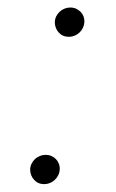

<svg xmlns="http://www.w3.org/2000/svg" viewBox="-20 -511 300 498"><path d="M162.3 -491.5Q170.5 -491.5 177.2 -488.5Q183.9 -485.4 188.9 -480.5Q193.9 -475.5 196.6 -468.6Q199.2 -461.6 198.9 -453.8Q198.5 -446 195.1 -438.9Q191.8 -431.8 186.3 -426.7Q180.8 -421.5 173.7 -418.5Q166.5 -415.5 158.7 -415.5Q142.4 -415.5 132.3 -426.7Q122.2 -437.9 122.2 -453.8Q122.5 -462 125.9 -468.8Q129.3 -475.5 134.8 -480.6Q140.3 -485.8 147.4 -488.6Q154.5 -491.5 162.3 -491.5ZM98.4 -109.4Q106.5 -109.4 113.3 -106.4Q120 -103.3 125 -98.4Q130 -93.4 132.6 -86.5Q135.3 -79.5 134.9 -71.7Q134.6 -63.9 131.2 -56.8Q127.8 -49.7 122.3 -44.6Q116.8 -39.4 109.7 -36.4Q102.6 -33.4 94.8 -33.4Q78.5 -33.4 68.4 -44.6Q58.2 -55.8 58.2 -71.7Q58.6 -79.9 62 -86.6Q65.3 -93.4 70.8 -98.5Q76.3 -103.7 83.5 -106.5Q90.6 -109.4 98.4 -109.4Z"/></svg>

Font: Inter P Extra Light
Style: Italic
Weight: 200
Italic angle: 9.39999°
Designer: Rasmus Andersson
Foundry: rsms
Version: Version 3.018;git-588b23468